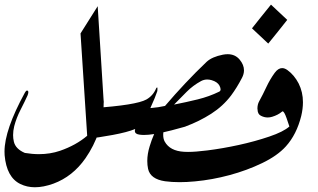

<svg xmlns="http://www.w3.org/2000/svg" viewBox="-20 -810 1376 830"><path d="M328.1 -665.5 402.3 -783.2 426.8 -393.1Q427.7 -384.3 427.7 -379.4L428.7 -368.2L428.2 -366.2Q428.2 -302.2 407.2 -240.5Q386.2 -178.7 349.6 -126Q294.4 -46.9 210.9 -16.1Q167.5 -0.5 130.9 -0.5Q96.7 -0.5 67.9 -14.6Q8.3 -43.5 0 -139.2Q-0.5 -147 -0.5 -154.8Q-0.5 -248.5 87.4 -409.2Q92.3 -418.5 96.7 -418.5Q98.1 -418.5 99.6 -418Q102.5 -416.5 102.5 -411.6Q102.5 -406.2 99.1 -397.5Q87.4 -371.6 69.1 -335.9Q50.8 -300.3 41.5 -264.6Q36.6 -244.6 36.6 -226.1Q36.6 -211.4 40 -197.3Q47.4 -166 87.4 -148.9Q119.1 -143.6 148.4 -143.6Q196.8 -143.6 239.7 -158.2Q308.6 -182.1 356.9 -223.1Z M928.7 -439.9Q919.9 -456.1 895 -463.4Q885.3 -466.3 876 -466.3Q861.8 -466.3 849.1 -459.5Q814 -440.4 786.6 -412.8Q759.3 -385.3 732.4 -357.9Q785.2 -368.2 834.7 -380.4Q884.3 -392.6 927.2 -413.6Q933.6 -416.5 933.6 -423.8Q933.6 -430.2 928.7 -439.9ZM659.7 -415Q651.9 -391.1 630.4 -343.8L631.3 -342.8Q665.5 -345.7 693.4 -352.1Q735.8 -401.9 780.8 -449.7Q825.7 -497.6 873.5 -543Q897 -564.5 943.8 -573.7Q954.6 -575.7 964.4 -575.7Q996.6 -575.7 1016.1 -552.2Q1034.7 -529.8 1034.7 -505.9Q1034.7 -489.7 1025.9 -473.1Q1004.4 -431.6 979.5 -397.9Q944.3 -351.1 892.8 -318.1Q841.3 -285.2 781.7 -263.2L781.2 -262.7Q760.7 -256.8 721.9 -246.6Q683.1 -236.3 646 -230.5Q621.6 -226.6 602.5 -226.6Q591.8 -226.6 583 -228Q563 -230.5 563 -244.1Q563 -248 564.5 -252.4Q530.3 -238.3 467 -226.6Q403.8 -214.8 360.4 -210.9L382.3 -342.8Q568.8 -355.5 612.8 -379.9Q642.1 -396.5 655.3 -428.7Q657.7 -432.1 659.2 -432.1Q660.6 -432.1 660.6 -426.8Q660.6 -417.5 659.7 -415Z M1221.7 -724.1Q1201.2 -697.8 1180.7 -672.4Q1160.2 -647 1139.6 -621.6L1069.3 -687.5Q1089.4 -713.4 1110.1 -738.8Q1130.9 -764.2 1151.4 -790Z M1215.8 -177.2Q1179.2 -136.7 1113.3 -105Q1047.4 -73.2 972.2 -53Q897 -32.7 822.8 -25.9Q787.1 -22.5 756.3 -22.5Q722.2 -22.5 693.8 -26.4Q629.9 -35.6 620.1 -80.1Q616.7 -96.2 616.7 -114.3Q616.7 -144 627 -177.7Q643.1 -231.4 672.4 -281.7Q701.7 -332 717.3 -354Q719.2 -356.4 721.7 -356.4Q722.7 -356.4 724.1 -356Q726.1 -355.5 726.1 -353Q726.1 -351.6 725.1 -349.1Q685.5 -271 685.5 -227.5Q685.5 -210 691.9 -198.2Q714.4 -157.2 775.9 -153.8Q783.7 -153.3 793 -153.3Q825.2 -153.3 876 -159.7Q941.9 -168 1012.2 -183.3Q1082.5 -198.7 1143.8 -219.5Q1205.1 -240.2 1231 -263.2L1218.8 -299.3Q1208.5 -328.6 1201.7 -328.6Q1199.7 -328.6 1198.2 -326.7Q1182.1 -313 1156.7 -305.2Q1147 -302.2 1137.2 -302.2Q1122.1 -302.2 1107.9 -309.6Q1093.8 -316.4 1093.3 -336.9Q1092.8 -338.4 1092.8 -340.3Q1092.8 -358.4 1100.1 -371.6Q1116.7 -401.9 1131.8 -434.3Q1147 -466.8 1167.5 -495.1Q1182.6 -515.6 1199.7 -515.6Q1210.4 -515.6 1222.2 -507.3Q1252 -485.8 1271 -449.2Q1289.6 -412.1 1289.6 -368.2Q1289.6 -339.4 1282.2 -308.6Q1262.2 -228.5 1215.8 -177.2Z"/></svg>

Font: Aref Ruqaa
Style: Regular
Weight: 400
Designer: Abdullah Aref
Version: Version 1.002